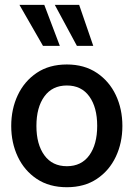

<svg xmlns="http://www.w3.org/2000/svg" viewBox="-20 -774 560 804"><path d="M260 10Q186 10 134 -24.8Q82 -59.5 54.5 -117.8Q27 -176 27 -246.5Q27 -317.5 54.5 -375.8Q82 -434 134 -469Q186 -504 260 -504Q333 -504 385.2 -469Q437.5 -434 465 -375.8Q492.5 -317.5 492.5 -246.5Q492.5 -176 465 -117.8Q437.5 -59.5 385.5 -24.8Q333.5 10 260 10ZM260 -78Q321 -78 354 -123.8Q387 -169.5 387 -247Q387 -324.5 354 -370.2Q321 -416 260 -416Q199 -416 165.8 -370.2Q132.5 -324.5 132.5 -246.5Q132.5 -169.5 165.8 -123.8Q199 -78 260 -78ZM370.5 -582H302L209.5 -753.5H311.5ZM230.5 -582H160L61.5 -753.5H165.5Z"/></svg>

Font: Cabin SemiCondensedMedium
Style: Regular
Weight: 500
Width: 4
Designer: Pablo Impallari
Foundry: Pablo Impallari. http://www.impallari.com Igino Marini. http://www.ikern.com
Version: Version 3.001